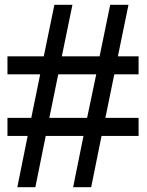

<svg xmlns="http://www.w3.org/2000/svg" viewBox="-20 -765 609 798"><path d="M52 13 95 -200H11V-275H110L147 -456H11V-531H162L206 -745H281L237 -531H394L438 -745H514L470 -531H556V-456H455L418 -275H556V-200H402L359 13H284L327 -200H170L127 13ZM185 -275H342L380 -456H222Z"/></svg>

Font: MongolianScript
Style: Regular
Weight: 400
Designer: Bolorsoft LLC, NUM
Foundry: Bolorsoft LLC
Version: Version 3.2